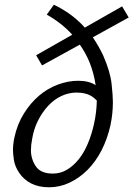

<svg xmlns="http://www.w3.org/2000/svg" viewBox="-20 -783 565 813"><path d="M373 -625Q398 -588 417 -548Q447 -479 452.5 -428Q458 -377 458 -351Q458 -302 448 -254Q435 -195 410 -146.5Q385 -98 350.5 -63.5Q316 -29 274.5 -9.5Q233 10 188 10Q144 10 112.5 -6Q81 -22 62 -50Q43 -78 39 -105Q35 -132 35 -147Q35 -173 41 -201Q53 -257 81 -302Q109 -347 145.5 -378Q182 -409 225.5 -425Q269 -441 311 -441Q356 -441 384 -423Q384 -422 385 -422Q378 -471 360 -517Q344 -557 318 -594L158 -506L133 -549L286 -636Q242 -685 178 -721L208 -763Q280 -729 333 -673Q336 -669 339 -666L497 -756L525 -709ZM378 -258Q389 -307 390 -357Q377 -371 362 -379Q339 -391 304 -391Q271 -391 240 -376.5Q209 -362 184 -335Q159 -308 141 -272.5Q123 -237 116 -194Q111 -169 111 -147Q111 -110 131.5 -79Q152 -48 204 -48Q236 -48 263 -64Q290 -80 312.5 -107.5Q335 -135 351.5 -174Q368 -213 378 -258Z"/></svg>

Font: Isabella Sans
Style: Italic
Weight: 400
Italic angle: -12°
Designer: Christian Thalmann (Catharsis Fonts), Cristiano Sobral
Foundry: The Isabella Sans Project Authors
Version: Version 2.026; ttfautohint (v1.8.4.7-5d5b-dirty)